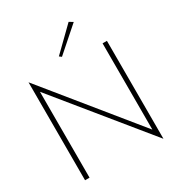

<svg xmlns="http://www.w3.org/2000/svg" viewBox="-218 -1065 1132 1224"><g transform="rotate(-30 348.5 -453.0)"><path d="M592 -700V-65L59 -721V0H92V-632L624 21V-700ZM501 -910 473 -927 309 -767 325 -755Z"/></g></svg>

Font: Jost ExtraLight
Style: Regular
Weight: 250
Version: Version 3.710